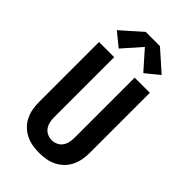

<svg xmlns="http://www.w3.org/2000/svg" viewBox="-290 -1077 1181 1181"><g transform="rotate(45 300.0 -487.0)"><path d="M300 8Q271 8 241.5 3Q212 -2 185.5 -15Q159 -28 137.5 -49Q116 -70 103 -96.5Q90 -123 84.5 -152Q79 -181 79 -210V-735H211V-210Q211 -190 215.5 -170.5Q220 -151 231.5 -135Q243 -119 261.5 -110.5Q280 -102 300 -102Q320 -102 338.5 -110.5Q357 -119 368.5 -135Q380 -151 384.5 -170.5Q389 -190 389 -210V-735H521V-210Q521 -181 515.5 -152Q510 -123 497 -96.5Q484 -70 462.5 -49Q441 -28 414.5 -15Q388 -2 358.5 3Q329 8 300 8ZM193 -792 105 -864 238 -982H362L495 -864L407 -792L300 -913Z"/></g></svg>

Font: Iosevka Curly XBdEx
Style: Regular
Weight: 800
Width: 7
Monospace: yes
Designer: Belleve Invis
Foundry: Belleve Invis
Version: Version 11.1.0; ttfautohint (v1.8.3)